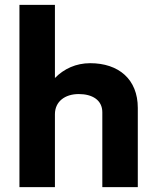

<svg xmlns="http://www.w3.org/2000/svg" viewBox="-20 -770 645 790"><path d="M351 -510C293 -510 243 -487 206 -449V-750H60V0H206V-300C206 -352 247 -383 304 -383C359 -383 401 -359 401 -308V0H547V-326C547 -444 468 -510 351 -510Z"/></svg>

Font: Oakes Bold
Style: Regular
Weight: 700
Designer: Samuel Oakes
Foundry: Samuel Oakes
Version: Version 1.003;PS 001.003;hotconv 1.0.88;makeotf.lib2.5.64775